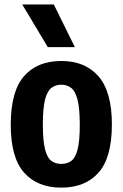

<svg xmlns="http://www.w3.org/2000/svg" viewBox="-20 -828 548 858"><path d="M254 10.5Q147.5 10.5 87.8 -56.5Q28 -123.5 28 -270.5Q28 -420 87.5 -487.8Q147 -555.5 254 -555.5Q360.5 -555.5 420.2 -486.8Q480 -418 480 -272Q480 -124 420.5 -56.8Q361 10.5 254 10.5ZM254 -95.5Q280.5 -95.5 299 -109.2Q317.5 -123 327 -160.8Q336.5 -198.5 336.5 -270Q336.5 -343.5 326.5 -382.2Q316.5 -421 298 -435.2Q279.5 -449.5 254 -449.5Q228.5 -449.5 209.8 -435.2Q191 -421 181.2 -382.8Q171.5 -344.5 171.5 -272.5Q171.5 -200 181 -161.8Q190.5 -123.5 209 -109.5Q227.5 -95.5 254 -95.5ZM193.5 -617.5 79.5 -808H220.5L314.5 -617.5Z"/></svg>

Font: Encode Sans Condensed
Style: Bold
Weight: 700
Width: 3
Designer: Multiple Designers
Foundry: Impallari Type
Version: Version 3.000; ttfautohint (v1.8.3) -l 8 -r 50 -G 200 -x 14 